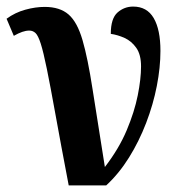

<svg xmlns="http://www.w3.org/2000/svg" viewBox="-29 -564 541 584"><path d="M180 0Q155 -131 139.5 -217Q124 -303 113.5 -354.5Q103 -406 95 -431Q87 -456 79 -463.5Q71 -471 60 -471Q50 -471 38.5 -467Q27 -463 13 -455L-9 -507Q17 -526 48 -534.5Q79 -543 107 -543Q153 -543 179.5 -520Q206 -497 222 -442Q238 -387 252.5 -293Q267 -199 290 -56Q333 -112 356.5 -168Q380 -224 390 -274Q400 -324 400 -362Q400 -398 385.5 -418.5Q371 -439 350 -448.5Q329 -458 308 -461Q308 -508 328.5 -526Q349 -544 376 -544Q418 -544 438.5 -509Q459 -474 459 -409Q459 -359 448 -302.5Q437 -246 415.5 -190Q394 -134 363.5 -85Q333 -36 294 0Z"/></svg>

Font: Noto Serif ExtraCondensed
Style: Bold
Weight: 700
Width: 2
Designer: Monotype Design Team
Foundry: Monotype Imaging Inc.
Version: Version 2.014; ttfautohint (v1.8.4.7-5d5b)